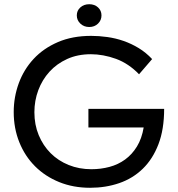

<svg xmlns="http://www.w3.org/2000/svg" viewBox="-20 -880 843 910"><path d="M407 10Q327 10 260.5 -17Q194 -44 146 -92Q98 -140 71.5 -206Q45 -272 45 -349Q45 -420 69 -485.5Q93 -551 139.5 -601Q186 -651 254.5 -680.5Q323 -710 412 -710Q449 -710 488.5 -704.5Q528 -699 565.5 -686Q603 -673 637.5 -652Q672 -631 701 -600L639 -528Q615 -553 587.5 -571.5Q560 -590 530 -601Q500 -612 469.5 -617.5Q439 -623 411 -623Q348 -623 298.5 -600.5Q249 -578 214.5 -540Q180 -502 161.5 -452.5Q143 -403 143 -348Q143 -289 163.5 -239.5Q184 -190 220 -154Q256 -118 305.5 -98Q355 -78 413 -78Q458 -78 499 -89Q540 -100 573 -124Q606 -148 629 -185.5Q652 -223 661 -276H399V-364H758Q758 -267 731 -196.5Q704 -126 656.5 -80Q609 -34 545 -12Q481 10 407 10ZM403 -752Q378 -752 361 -768Q344 -784 344 -807Q344 -830 361 -845Q378 -860 403 -860Q428 -860 444.5 -845Q461 -830 461 -807Q461 -784 444.5 -768Q428 -752 403 -752Z"/></svg>

Font: Tilda Sans Medium
Style: Regular
Weight: 500
Designer: ParaType Ltd
Foundry: ParaType Ltd
Version: Version 1.009